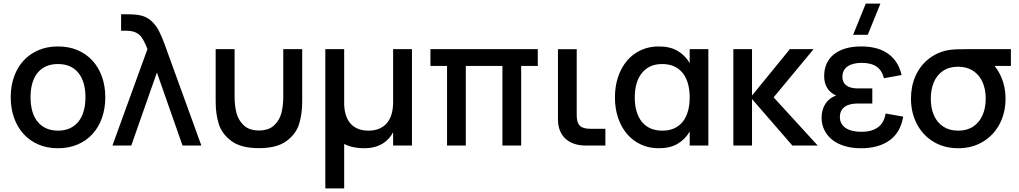

<svg xmlns="http://www.w3.org/2000/svg" viewBox="-20 -815 5706 1075"><path d="M304.5 15Q244 15 195.2 -6Q146.5 -27 112 -64.8Q77.5 -102.5 58.8 -155Q40 -207.5 40 -270.5Q40 -333.5 58.8 -386Q77.5 -438.5 112.2 -476Q147 -513.5 195.8 -534.2Q244.5 -555 304.5 -555Q365 -555 414 -534.2Q463 -513.5 497.5 -475.8Q532 -438 550.8 -385.8Q569.5 -333.5 569.5 -270.5Q569.5 -207 550.8 -154.5Q532 -102 497.5 -64.2Q463 -26.5 414 -5.8Q365 15 304.5 15ZM304.5 -83.5Q342 -83.5 370.8 -96.5Q399.5 -109.5 419 -133.8Q438.5 -158 448.5 -192.8Q458.5 -227.5 458.5 -270.5Q458.5 -314 448.5 -348.5Q438.5 -383 419 -407Q399.5 -431 370.8 -443.8Q342 -456.5 304.5 -456.5Q266.5 -456.5 237.8 -443.5Q209 -430.5 189.8 -406.5Q170.5 -382.5 160.8 -348Q151 -313.5 151 -270.5Q151 -227 161 -192.2Q171 -157.5 190.5 -133.5Q210 -109.5 238.8 -96.5Q267.5 -83.5 304.5 -83.5Z M805.5 -540Q803 -546.5 800.5 -552.5Q798 -558.5 795.5 -564.5Q782 -595 768.8 -611Q755.5 -627 735.5 -635Q715.5 -643 684 -643H658V-735H694Q739.5 -735 768 -728.5Q803.5 -720 828.2 -697Q853 -674 869.2 -643Q885.5 -612 903 -564Q905 -558 907.2 -552Q909.5 -546 911.5 -540L1107.5 0H1002L858.5 -409L715 0H609.5Z M1187.5 -246.5V-540H1293.5V-274.5Q1293.5 -222 1304.5 -181.2Q1315.5 -140.5 1345.8 -112.5Q1376 -84.5 1430 -84.5Q1483.5 -84.5 1514 -112.5Q1544.5 -140.5 1555.2 -181.2Q1566 -222 1566 -274.5V-540H1672V-246.5Q1672 -175 1654.2 -119.2Q1636.5 -63.5 1582.8 -24.5Q1529 14.5 1430 14.5Q1330.5 14.5 1277 -24.5Q1223.5 -63.5 1205.5 -119.2Q1187.5 -175 1187.5 -246.5Z M2286.5 -540V0H2181V-74.5Q2171.5 -56 2157 -39.8Q2142.5 -23.5 2122.8 -11.2Q2103 1 2076.8 8Q2050.5 15 2017.5 15Q1954.5 15 1907 -9V240H1801.5V-540H1907V-228Q1910.5 -155.5 1946 -119.5Q1981.5 -83.5 2043 -83.5Q2075 -83.5 2100.5 -93.5Q2126 -103.5 2144 -123.2Q2162 -143 2171.5 -173Q2181 -203 2181 -243V-540Z M2483 0V-446H2390V-540H2991V-446H2898V0H2793V-446H2588V0Z M3369.5 0H3260.5Q3224 0 3194.8 -10Q3165.5 -20 3145.5 -38.8Q3125.5 -57.5 3114.8 -84.5Q3104 -111.5 3104 -146V-539.5H3209V-169.5Q3209 -129 3226.2 -111.5Q3243.5 -94 3283.5 -94H3369.5Z M3946 -540V0H3841.5V-78.5Q3816 -34.5 3773.8 -9.8Q3731.5 15 3668 15Q3613.5 15 3568.2 -6Q3523 -27 3490.8 -64.8Q3458.5 -102.5 3440.8 -154.8Q3423 -207 3423 -269.5Q3423 -333 3441 -385.5Q3459 -438 3491.2 -475.8Q3523.5 -513.5 3568.5 -534.2Q3613.5 -555 3668 -555Q3731.5 -555 3773.8 -530.2Q3816 -505.5 3841.5 -461.5V-540ZM3688 -456.5Q3649 -456.5 3620.2 -442.8Q3591.5 -429 3572.2 -404.2Q3553 -379.5 3543.5 -345.2Q3534 -311 3534 -269.5Q3534 -227 3543.8 -192.8Q3553.5 -158.5 3572.8 -134.2Q3592 -110 3620.8 -96.8Q3649.5 -83.5 3688 -83.5Q3727.5 -83.5 3756.2 -97Q3785 -110.5 3804 -135.2Q3823 -160 3832.2 -194.2Q3841.5 -228.5 3841.5 -269.5Q3841.5 -312.5 3831.8 -347Q3822 -381.5 3802.8 -405.8Q3783.5 -430 3754.8 -443.2Q3726 -456.5 3688 -456.5Z M4086 -540H4190.5V-280L4402.5 -540H4535.5L4311.5 -270L4558.5 0H4416.5L4190.5 -260.5V0H4086Z M4838.5 -620H4756.5L4827.5 -795H4909.5ZM4801 15Q4748.5 15 4707.5 2.2Q4666.5 -10.5 4638.2 -33.5Q4610 -56.5 4595 -88Q4580 -119.5 4580 -157.5Q4580 -180 4586 -200Q4592 -220 4602.8 -235.8Q4613.5 -251.5 4628.5 -262.8Q4643.5 -274 4661.5 -280Q4594.5 -310.5 4594.5 -389.5Q4594.5 -428.5 4608.5 -459Q4622.5 -489.5 4649.2 -511Q4676 -532.5 4714.5 -543.8Q4753 -555 4802.5 -555Q4842 -555 4878.2 -546.8Q4914.5 -538.5 4944.2 -519.8Q4974 -501 4995.8 -470.5Q5017.5 -440 5028 -395L4929 -377Q4919 -419.5 4889 -441.2Q4859 -463 4804.5 -463Q4754 -463 4725.2 -442.8Q4696.5 -422.5 4696.5 -384Q4696.5 -353.5 4718.5 -336.8Q4740.5 -320 4782.5 -320H4864V-235.5H4782.5Q4761 -235.5 4742.5 -231.2Q4724 -227 4710.8 -217.8Q4697.5 -208.5 4690 -194.2Q4682.5 -180 4682.5 -159.5Q4682.5 -121 4714 -99Q4745.5 -77 4804 -77Q4860 -77 4895 -101.8Q4930 -126.5 4938.5 -179.5L5037 -162Q5022 -73 4960.5 -29Q4899 15 4801 15Z M5345 15Q5267 15 5206.8 -21.2Q5146.5 -57.5 5113.5 -121Q5080.5 -184.5 5080.5 -263Q5080.5 -331.5 5105.2 -388Q5130 -444.5 5175.5 -482Q5221 -519.5 5282 -533Q5304 -537.5 5333.2 -538.8Q5362.5 -540 5411.5 -540H5640V-446H5548.5Q5570 -419.5 5585.5 -384.5Q5610 -329 5610 -263Q5610 -184 5576.8 -120.8Q5543.5 -57.5 5483 -21.2Q5422.5 15 5345 15ZM5345 -83.5Q5394.5 -83.5 5429 -106.5Q5463.5 -129.5 5481.2 -170Q5499 -210.5 5499 -263Q5499 -315 5481.2 -355.2Q5463.5 -395.5 5428.8 -418.2Q5394 -441 5345 -441.5Q5294.5 -441.5 5260 -418.2Q5225.5 -395 5208.5 -354.5Q5191.5 -314 5191.5 -263Q5191.5 -209 5209.2 -168.8Q5227 -128.5 5261.5 -106Q5296 -83.5 5345 -83.5Z"/></svg>

Font: Vela Sans SemBd
Style: Regular
Weight: 600
Designer: Principal design: Mikhail Sharanda - project Manrope.
Design modification: Ravid Balaliev
Foundry: Mikhail Sharanda
Version: Version 1.001